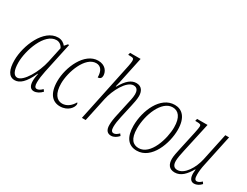

<svg xmlns="http://www.w3.org/2000/svg" viewBox="-73 -1283 2335 1815"><g transform="rotate(30 1094.0 -375.0)"><path d="M127 10C181 10 233 -34 286 -152H290C285 -125 280 -98 280 -72C280 -19 299 10 336 10C366 10 399 -8 423 -35L408 -55C384 -31 367 -23 350 -23C329 -23 321 -43 321 -79C321 -113 328 -162 337 -205L408 -536H395L368 -505C351 -527 323 -546 285 -546C128 -546 32 -312 32 -154C32 -54 60 10 127 10ZM136 -23C99 -23 75 -66 75 -154C75 -286 154 -517 283 -517C313 -517 339 -499 353 -469L318 -305C290 -175 202 -23 136 -23Z M621 10C709 10 753 -53 753 -88C753 -96 750 -103 745 -104C722 -62 681 -23 626 -23C565 -23 524 -78 524 -184C524 -311 599 -516 717 -516C769 -516 795 -475 795 -406C820 -406 834 -421 834 -445C834 -494 798 -546 722 -546C573 -546 482 -337 482 -185C482 -50 539 10 621 10Z M1178 9C1209 9 1236 -8 1259 -34L1244 -54C1226 -36 1208 -23 1189 -23C1168 -23 1157 -39 1157 -75C1157 -109 1163 -148 1173 -192L1205 -336C1211 -366 1222 -409 1222 -447C1222 -497 1201 -543 1141 -543C1086 -543 1040 -506 990 -418H985C994 -453 1004 -495 1012 -538L1059 -760H944L938 -735H951C993 -735 1001 -731 1001 -704C1001 -695 998 -670 993 -646L857 0H898L954 -262C976 -365 1051 -511 1129 -511C1172 -511 1181 -474 1181 -444C1181 -409 1168 -357 1162 -332L1132 -194C1121 -146 1115 -106 1115 -72C1115 -16 1139 9 1178 9Z M1459 10C1621 10 1699 -208 1699 -354C1699 -490 1637 -546 1558 -546C1402 -546 1316 -345 1316 -180C1316 -56 1366 10 1459 10ZM1463 -20C1402 -20 1358 -59 1358 -176C1358 -323 1432 -516 1552 -516C1614 -516 1657 -468 1657 -358C1657 -233 1592 -20 1463 -20Z M2085 9C2111 9 2142 -7 2162 -31L2148 -51C2131 -34 2113 -23 2097 -23C2077 -23 2068 -39 2068 -81C2068 -114 2072 -153 2083 -201L2154 -536H2113L2049 -235C2027 -135 1961 -24 1883 -24C1844 -24 1829 -50 1829 -93C1829 -122 1838 -169 1848 -213L1919 -536H1805L1799 -511H1813C1854 -511 1863 -507 1863 -485C1863 -474 1858 -448 1851 -413L1806 -207C1797 -167 1787 -120 1787 -91C1787 -33 1810 9 1873 9C1940 9 1987 -43 2028 -114H2032C2030 -98 2029 -84 2029 -73C2029 -22 2046 9 2085 9Z"/></g></svg>

Font: Noto Serif Condensed ExtraLight
Style: Italic
Weight: 200
Width: 3
Italic angle: -12°
Designer: Monotype Design Team
Foundry: Monotype Imaging Inc.
Version: Version 2.013